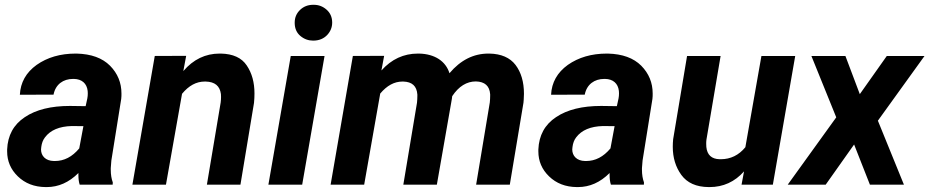

<svg xmlns="http://www.w3.org/2000/svg" viewBox="-20 -758 3814 788"><path d="M442.4 0 442.9 -9.3C437.5 -23.9 434.6 -41 434.6 -61.5C434.6 -63.5 434.6 -65.4 434.6 -67.9L437 -99.1L477.5 -352.1C478.5 -359.9 478.5 -367.2 478.5 -374C478.5 -418.5 462.9 -456.5 431.6 -488.3C399.9 -520 354.5 -536.6 294.4 -538.1C293 -538.1 292 -538.1 290.5 -538.1C227.5 -538.1 174.3 -522.5 130.4 -491.7C86.9 -460.4 64 -419.4 61.5 -369.1L199.7 -369.6C208 -412.1 239.7 -434.1 279.8 -434.1C280.8 -434.1 282.2 -434.1 283.2 -434.1C315.9 -433.6 336.4 -415.5 339.8 -384.8C340.3 -381.3 340.3 -378.4 340.3 -375C340.3 -368.2 339.8 -361.3 338.4 -354L331.5 -322.3L267.1 -323.2C189.5 -323.2 127.9 -308.1 82 -277.3C35.6 -246.6 11.7 -202.1 9.3 -144.5C9.3 -142.1 9.3 -139.2 9.3 -136.7C9.3 -96.7 23.9 -62.5 53.2 -34.2C83 -5.4 120.6 9.3 167 9.8C168.5 9.8 170.4 9.8 171.9 9.8C219.7 9.8 263.2 -9.3 301.8 -47.9C301.8 -45.4 301.8 -43 301.8 -40.5C301.8 -24.9 303.2 -11.7 307.1 0ZM201.2 -97.2C166.5 -97.7 148.4 -118.7 148.4 -144.5C148.4 -147.5 148.9 -151.4 149.4 -154.8C151.4 -170.4 156.2 -183.6 164.6 -194.3C187 -224.1 223.6 -239.3 274.4 -240.7L322.3 -240.2L305.2 -148.9C276.4 -114.3 243.2 -97.2 205.6 -97.2C204.1 -97.2 202.6 -97.2 201.2 -97.2Z M615.2 -528.3 523.4 0H661.1L727.1 -373C754.9 -406.7 785.6 -423.3 820.3 -423.3C821.8 -423.3 822.8 -423.3 824.2 -423.3C861.8 -422.4 882.3 -405.3 886.7 -372.1C887.2 -368.2 887.2 -364.3 887.2 -359.9C887.2 -353 886.7 -345.2 885.7 -337.4L829.1 0H966.8L1022.5 -335.9C1023.9 -349.6 1024.4 -362.3 1024.4 -374.5C1024.4 -419.4 1014.2 -457.5 992.7 -489.3C971.7 -521 936 -537.1 886.2 -538.1C884.8 -538.1 883.3 -538.1 881.3 -538.1C823.2 -538.1 773.4 -514.2 732.4 -466.3L744.1 -528.8Z M1189.5 -662.6C1189.9 -640.6 1197.8 -623 1212.9 -610.4C1228 -597.7 1245.6 -591.3 1264.6 -591.3C1265.6 -591.3 1266.6 -591.3 1267.6 -591.3C1290.5 -591.8 1308.6 -599.6 1322.8 -614.3C1336.4 -628.9 1343.3 -646 1343.3 -665C1343.3 -665.5 1343.3 -666.5 1343.3 -667.5C1342.8 -688.5 1335 -705.6 1319.8 -718.8C1304.7 -731.9 1287.6 -738.3 1268.1 -738.3C1267.1 -738.3 1266.1 -738.3 1265.1 -738.3C1244.1 -738.3 1226.1 -731.4 1211.4 -717.3C1196.8 -703.1 1189.5 -686 1189.5 -665.5C1189.5 -664.6 1189.5 -663.6 1189.5 -662.6ZM1312 -528.3H1173.3L1081.5 0H1220.2Z M1428.2 -528.3 1336.9 0H1474.6L1540.5 -374C1567.9 -406.7 1598.1 -423.3 1631.8 -423.3C1632.8 -423.3 1633.8 -423.3 1634.8 -423.3C1671.4 -422.4 1690.4 -404.8 1692.9 -370.1C1692.9 -368.2 1692.9 -365.7 1692.9 -363.8C1692.9 -355 1692.4 -346.2 1691.4 -336.4L1635.3 0H1772.9L1834.5 -352.1L1835.9 -363.3C1862.8 -403.8 1895.5 -423.8 1933.1 -423.8C1969.7 -422.9 1989.3 -405.3 1991.7 -371.1C1991.7 -369.1 1991.7 -366.7 1991.7 -364.7C1991.7 -356 1991.2 -347.2 1990.2 -337.4L1934.1 0H2072.3L2128.4 -336.4L2129.4 -348.6C2129.9 -356.9 2130.4 -365.2 2130.4 -373C2130.4 -421.9 2118.7 -461.4 2095.7 -491.7C2072.8 -521.5 2037.1 -537.1 1988.8 -538.1C1987.3 -538.1 1985.8 -538.1 1984.4 -538.1C1923.3 -538.1 1870.1 -511.2 1824.7 -457.5C1809.6 -506.3 1765.1 -536.6 1700.2 -538.1C1698.7 -538.1 1696.8 -538.1 1695.3 -538.1C1636.7 -538.1 1586.9 -515.1 1545.4 -468.8L1556.6 -528.8Z M2622.6 0 2623 -9.3C2617.7 -23.9 2614.7 -41 2614.7 -61.5C2614.7 -63.5 2614.7 -65.4 2614.7 -67.9L2617.2 -99.1L2657.7 -352.1C2658.7 -359.9 2658.7 -367.2 2658.7 -374C2658.7 -418.5 2643.1 -456.5 2611.8 -488.3C2580.1 -520 2534.7 -536.6 2474.6 -538.1C2473.1 -538.1 2472.2 -538.1 2470.7 -538.1C2407.7 -538.1 2354.5 -522.5 2310.5 -491.7C2267.1 -460.4 2244.1 -419.4 2241.7 -369.1L2379.9 -369.6C2388.2 -412.1 2419.9 -434.1 2460 -434.1C2460.9 -434.1 2462.4 -434.1 2463.4 -434.1C2496.1 -433.6 2516.6 -415.5 2520 -384.8C2520.5 -381.3 2520.5 -378.4 2520.5 -375C2520.5 -368.2 2520 -361.3 2518.6 -354L2511.7 -322.3L2447.3 -323.2C2369.6 -323.2 2308.1 -308.1 2262.2 -277.3C2215.8 -246.6 2191.9 -202.1 2189.5 -144.5C2189.5 -142.1 2189.5 -139.2 2189.5 -136.7C2189.5 -96.7 2204.1 -62.5 2233.4 -34.2C2263.2 -5.4 2300.8 9.3 2347.2 9.8C2348.6 9.8 2350.6 9.8 2352.1 9.8C2399.9 9.8 2443.4 -9.3 2481.9 -47.9C2481.9 -45.4 2481.9 -43 2481.9 -40.5C2481.9 -24.9 2483.4 -11.7 2487.3 0ZM2381.3 -97.2C2346.7 -97.7 2328.6 -118.7 2328.6 -144.5C2328.6 -147.5 2329.1 -151.4 2329.6 -154.8C2331.5 -170.4 2336.4 -183.6 2344.7 -194.3C2367.2 -224.1 2403.8 -239.3 2454.6 -240.7L2502.4 -240.2L2485.4 -148.9C2456.5 -114.3 2423.3 -97.2 2385.7 -97.2C2384.3 -97.2 2382.8 -97.2 2381.3 -97.2Z M3023.4 0H3151.9L3243.7 -528.3H3105L3039.1 -153.8C3012.2 -121.1 2978.5 -104.5 2938 -104.5C2936 -104.5 2934.6 -104.5 2933.1 -104.5C2900.4 -105.5 2882.3 -122.1 2878.9 -154.8C2878.4 -158.7 2878.4 -163.1 2878.4 -167.5C2878.4 -172.9 2878.4 -178.7 2879.4 -185.1L2937.5 -528.3H2799.8L2742.7 -186.5C2741.7 -175.8 2741.2 -165.5 2741.2 -155.3C2741.2 -110.8 2752.9 -72.3 2776.4 -40C2800.3 -7.3 2837.4 9.3 2888.2 9.8C2889.6 9.8 2890.6 9.8 2892.1 9.8C2948.2 9.8 2995.6 -11.7 3033.7 -54.7Z M3449.7 -528.3H3310.1L3412.1 -276.4L3212.9 0H3368.7L3485.4 -165L3550.3 0H3689.9L3583 -262.7L3774.4 -528.3H3619.6L3508.8 -371.6Z"/></svg>

Font: Roboto
Style: Bold Italic
Weight: 700
Italic angle: -12°
Designer: Google
Version: Version 2.137; 2017